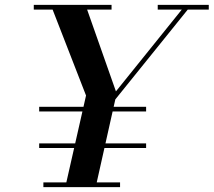

<svg xmlns="http://www.w3.org/2000/svg" viewBox="-20 -770 879 790"><path d="M141.2 -330.5H581.2V-311.5H141.2ZM141.2 -180H581.2V-161H141.2ZM158.5 -19.5H253L334 -377L196.5 -730.5H119V-750H439V-730.5H338.5L457 -394L728 -730.5H629V-750H839V-730.5H752.5L454.5 -361L378 -19.5H474V0H158.5Z"/></svg>

Font: Bodoni* 11pt Medium
Style: Italic
Weight: 500
Italic angle: -13°
Version: Version 2.3